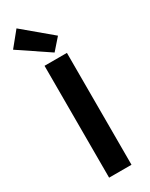

<svg xmlns="http://www.w3.org/2000/svg" viewBox="-274 -1053 860 1100"><g transform="rotate(-30 155.5 -503.0)"><path d="M91 -740H239V0H91ZM-19 -910 59 -1006 244 -851 179 -777Z"/></g></svg>

Font: SpoqaHanSans-Bold
Style: Regular
Weight: 700
Designer: [Spoqa Han Sans] Dong-huui Kim \uAE40 \uB3D9 \uD718   [Noto Sans] Ryoko NISHIZUKA \u897F \u585A \u6DBC \u5B50  (kana & i
Foundry: Spoqa (http://www.spoqa-han-sans.com)
Version: Version 2.000